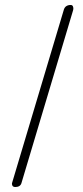

<svg xmlns="http://www.w3.org/2000/svg" viewBox="-20 -688 333 772"><path d="M237 -650Q243 -668 265 -668Q275 -668 275 -652L274 -648V-647L66 49Q61 64 41 64Q28 64 28 50L29 46Z"/></svg>

Font: EB Garamond 12
Style: Bold
Weight: 700
Version: Version 0.016